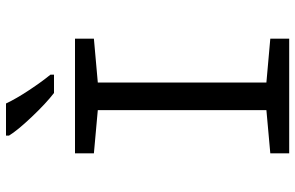

<svg xmlns="http://www.w3.org/2000/svg" viewBox="-192 -792 984 640"><g transform="rotate(-90 300.0 -472.0)"><path d="M109 -63 253 -76V-638L109 -651V-714H491V-651L345 -638V-76L491 -63V0H109ZM168 -934V-944H275Q291 -910 319.5 -867Q348 -824 371 -796V-784H310Q275 -811 230 -858.5Q185 -906 168 -934Z"/></g></svg>

Font: Noto Sans Mono UI
Style: Regular
Weight: 400
Monospace: yes
Designer: Monotype Design team
Foundry: Monotype Imaging Inc.
Version: Version 1.000